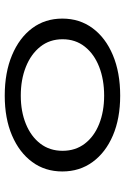

<svg xmlns="http://www.w3.org/2000/svg" viewBox="118 -624 515 790"><g transform="rotate(90 375.0 -229.5)"><path d="M374 8Q279 8 207.5 -22Q136 -52 96.5 -105Q57 -158 57 -229Q57 -300 96.5 -353.5Q136 -407 207.5 -437Q279 -467 374 -467Q468 -467 538 -437Q608 -407 647 -353.5Q686 -300 686 -229Q686 -158 647 -105Q608 -52 538 -22Q468 8 374 8ZM374 -58Q439 -58 490.5 -79Q542 -100 571.5 -138.5Q601 -177 601 -230Q601 -283 571.5 -321.5Q542 -360 490.5 -380.5Q439 -401 374 -401Q308 -401 255.5 -380.5Q203 -360 172.5 -321.5Q142 -283 142 -230Q142 -177 172.5 -138.5Q203 -100 255.5 -79Q308 -58 374 -58Z"/></g></svg>

Font: Inconsolata ExtraExpanded
Style: Regular
Weight: 400
Width: 8
Monospace: yes
Designer: Raph Levien, Cyreal, Brenton Simpson
Foundry: Raph Levien, Cyreal, Google
Version: Version 3.001; ttfautohint (v1.8.2.53-6de2)